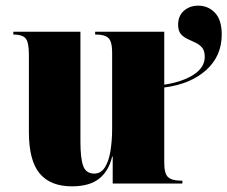

<svg xmlns="http://www.w3.org/2000/svg" viewBox="-20 -648 803 678"><path d="M234 10Q158 10 120 -35.5Q82 -81 82 -182V-456Q82 -500 70 -513Q58 -526 29 -526H27V-536H264V-148Q264 -88 274 -61.5Q284 -35 313 -35Q336 -35 350 -56.5Q364 -78 370 -114.5Q376 -151 376 -195V-462Q376 -501 363 -513.5Q350 -526 320 -526H316V-536H560V-349Q625 -359 664 -384.5Q703 -410 703 -447Q703 -469 693.5 -480Q684 -491 670 -497.5Q656 -504 642 -510.5Q628 -517 618.5 -528Q609 -539 609 -561Q609 -592 629.5 -610Q650 -628 680 -628Q715 -628 739 -603Q763 -578 763 -526Q763 -450 708 -400.5Q653 -351 560 -339V-73Q560 -34 574 -22Q588 -10 620 -10H624V0H378V-95H376Q364 -44 330 -17Q296 10 234 10Z"/></svg>

Font: Noto Serif Display SemiCondensed Black
Style: Regular
Weight: 900
Width: 4
Designer: Monotype Design Team
Foundry: Monotype Imaging Inc.
Version: Version 2.009